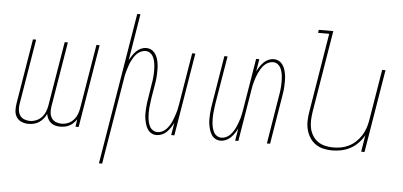

<svg xmlns="http://www.w3.org/2000/svg" viewBox="-58 -859 2517 1199"><g transform="rotate(5 1200.0 -260.0)"><path d="M139 8Q116 8 95.5 -0.5Q75 -9 63.5 -27Q52 -45 51 -68Q50 -91 54 -114L121 -520H141L73 -110Q70 -91 72 -72.5Q74 -54 83.5 -39.5Q93 -25 110 -18Q127 -11 146 -11Q166 -11 185.5 -19Q205 -27 219.5 -42.5Q234 -58 242 -78Q250 -98 253 -117L320 -520H340L272 -110Q269 -91 271 -72.5Q273 -54 282.5 -39.5Q292 -25 309 -18Q326 -11 345 -11Q365 -11 384.5 -19Q404 -27 418.5 -42.5Q433 -58 441 -78Q449 -98 452 -117L519 -520H539L453 0H433L440 -47Q431 -34 420 -23Q409 -12 395.5 -5Q382 2 367 5Q352 8 338 8Q321 8 306 4Q291 0 279 -10Q267 -20 260 -34Q253 -48 250 -64Q243 -48 231.5 -34Q220 -20 205 -10Q190 0 173 4Q156 8 139 8Z M599 215 756 -735H776L728 -442Q736 -458 746 -473Q756 -488 768.5 -500.5Q781 -513 797.5 -520.5Q814 -528 831 -528Q849 -528 863.5 -520Q878 -512 887.5 -498.5Q897 -485 902 -469Q907 -453 909.5 -436Q912 -419 912 -402Q912 -385 911.5 -367.5Q911 -350 908.5 -332Q906 -314 903 -297L890 -220Q888 -205 886 -189.5Q884 -174 882.5 -158.5Q881 -143 881 -127.5Q881 -112 882.5 -97Q884 -82 887.5 -67.5Q891 -53 898 -40Q905 -27 918 -19Q931 -11 946 -11Q960 -11 974.5 -17.5Q989 -24 999.5 -35Q1010 -46 1018.5 -59Q1027 -72 1033 -85.5Q1039 -99 1044 -113.5Q1049 -128 1053.5 -142Q1058 -156 1060.5 -170Q1063 -184 1066 -199L1119 -520H1139L1053 0H1033L1046 -78Q1038 -62 1028 -47Q1018 -32 1005.5 -19.5Q993 -7 976 0.5Q959 8 942 8Q924 8 909.5 0Q895 -8 886 -21.5Q877 -35 872 -51Q867 -67 864 -84Q861 -101 861 -118Q861 -135 862 -152.5Q863 -170 865.5 -188Q868 -206 871 -223L883 -300Q886 -315 888 -330.5Q890 -346 891 -361.5Q892 -377 892 -392.5Q892 -408 890.5 -423Q889 -438 885.5 -452.5Q882 -467 875 -480Q868 -493 855.5 -501Q843 -509 828 -509Q814 -509 799.5 -502.5Q785 -496 774 -485Q763 -474 755 -461Q747 -448 740.5 -434.5Q734 -421 729.5 -406.5Q725 -392 720.5 -378Q716 -364 713 -350Q710 -336 708 -321L619 215Z M1343 8Q1325 8 1310.5 0Q1296 -8 1287 -21.5Q1278 -35 1273 -51Q1268 -67 1265 -84Q1262 -101 1262 -118Q1262 -135 1263 -152.5Q1264 -170 1266.5 -188Q1269 -206 1272 -223L1321 -520H1341L1291 -220Q1289 -205 1287 -189.5Q1285 -174 1283.5 -158.5Q1282 -143 1282 -127.5Q1282 -112 1283.5 -97Q1285 -82 1288.5 -67.5Q1292 -53 1299 -40Q1306 -27 1319 -19Q1332 -11 1347 -11Q1361 -11 1375.5 -17.5Q1390 -24 1400.5 -35Q1411 -46 1419.5 -59Q1428 -72 1434 -85.5Q1440 -99 1445.5 -113.5Q1451 -128 1455 -142Q1459 -156 1461.5 -170Q1464 -184 1467 -199L1520 -520H1540L1527 -442Q1535 -458 1545 -473Q1555 -488 1567.5 -500.5Q1580 -513 1596.5 -520.5Q1613 -528 1630 -528Q1648 -528 1662.5 -520Q1677 -512 1686.5 -498.5Q1696 -485 1701 -469Q1706 -453 1708.5 -436Q1711 -419 1711 -402Q1711 -385 1710.5 -367.5Q1710 -350 1707.5 -332Q1705 -314 1702 -297L1653 0H1633L1682 -300Q1685 -315 1687 -330.5Q1689 -346 1690 -361.5Q1691 -377 1691 -392.5Q1691 -408 1689.5 -423Q1688 -438 1684.5 -452.5Q1681 -467 1674 -480Q1667 -493 1654.5 -501Q1642 -509 1627 -509Q1613 -509 1598.5 -502.5Q1584 -496 1573 -485Q1562 -474 1554 -461Q1546 -448 1539.5 -434.5Q1533 -421 1528 -406.5Q1523 -392 1519 -378Q1515 -364 1512 -350Q1509 -336 1507 -321L1454 0H1434L1447 -78Q1439 -62 1429 -47Q1419 -32 1406.5 -19.5Q1394 -7 1377 0.5Q1360 8 1343 8Z M2042 8Q2013 8 1986 1.5Q1959 -5 1937 -20.5Q1915 -36 1900.5 -59.5Q1886 -83 1879.5 -109.5Q1873 -136 1874 -165Q1875 -194 1880 -223L1961 -716H1891L1894 -735H1985L1900 -220Q1896 -194 1895 -168Q1894 -142 1899.5 -117.5Q1905 -93 1918 -72Q1931 -51 1951 -37Q1971 -23 1996 -17Q2021 -11 2047 -11Q2071 -11 2096 -15.5Q2121 -20 2145 -32Q2169 -44 2188.5 -62.5Q2208 -81 2222 -103Q2236 -125 2244.5 -149.5Q2253 -174 2257 -199L2310 -520H2331L2245 0H2224L2241 -105Q2227 -79 2205 -56Q2183 -33 2156 -18.5Q2129 -4 2100 2Q2071 8 2042 8Z"/></g></svg>

Font: Iosevka Thin Extended
Style: Italic
Weight: 100
Width: 7
Italic angle: -9°
Monospace: yes
Designer: Belleve Invis
Foundry: Belleve Invis
Version: Version 32.5.0; ttfautohint (v1.8.4)